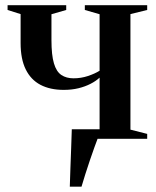

<svg xmlns="http://www.w3.org/2000/svg" viewBox="-20 -522 585 722"><path d="M242.5 180Q243.5 145.5 244.8 109.8Q246 74 247.5 37.5Q249 1 250 -36H388.5L348 -3Q343 9.5 335.2 31.5Q327.5 53.5 318.2 80.2Q309 107 300.8 133.2Q292.5 159.5 286.5 180ZM278 0V-18.5L354.5 -34.5V-230Q340.5 -217 320.5 -206.8Q300.5 -196.5 275.2 -190.2Q250 -184 219.5 -184Q168.5 -184 132.2 -203Q96 -222 76.8 -261Q57.5 -300 57.5 -360V-469L8.5 -484.5V-502.5H229V-484.5L173.5 -468.5V-371Q173.5 -315 182.8 -283.8Q192 -252.5 210.8 -240Q229.5 -227.5 256.5 -227.5Q284.5 -227.5 310.8 -236.2Q337 -245 354.5 -256V-468.5L299 -484.5V-502.5H533.5V-484.5L470.5 -469V-34.5L533.5 -18.5V0Z"/></svg>

Font: Merriweather 144pt SemiBold
Style: Regular
Weight: 600
Version: Version 2.100